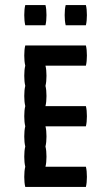

<svg xmlns="http://www.w3.org/2000/svg" viewBox="-20 -740 440 760"><path d="M80 -640Q76 -657 76 -680Q76 -704 80 -720H160Q164 -704 164 -680Q164 -657 160 -640ZM240 -640Q236 -657 236 -680Q236 -704 240 -720H320Q324 -704 324 -680Q324 -657 320 -640ZM160 -480Q164 -464 164 -440Q164 -417 160 -400Q164 -384 164 -360Q164 -337 160 -320H320Q324 -304 324 -280Q324 -257 320 -240H160Q164 -224 164 -200Q164 -177 160 -160Q164 -144 164 -120Q164 -97 160 -80H320Q324 -64 324 -40Q324 -17 320 0H80Q76 -17 76 -40Q76 -64 80 -80Q76 -97 76 -120Q76 -144 80 -160Q76 -177 76 -200Q76 -224 80 -240Q76 -257 76 -280Q76 -304 80 -320Q76 -337 76 -360Q76 -384 80 -400Q76 -417 76 -440Q76 -464 80 -480Q76 -497 76 -520Q76 -544 80 -560H320Q324 -544 324 -520Q324 -497 320 -480Z"/></svg>

Font: VT323
Style: Regular
Weight: 400
Monospace: yes
Designer: Peter Hull
Version: Version 2.000